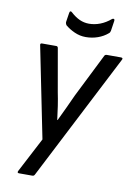

<svg xmlns="http://www.w3.org/2000/svg" viewBox="-94 -736 682 980"><g transform="rotate(10 247.0 -245.5)"><path d="M75 185Q64 185 69 174L163 -6L68 -477Q65 -488 76 -488H150Q157 -488 159 -480L198 -258Q205 -224 210.5 -188Q216 -152 220 -117H222Q239 -152 255.5 -187.5Q272 -223 287 -256L399 -480Q402 -488 412 -488H485Q491 -488 493 -485Q495 -482 492 -477L157 176Q153 185 145 185ZM289 -559Q259 -559 231 -571.5Q203 -584 182 -602Q180 -606 178.5 -610Q177 -614 178 -620L185 -665Q186 -673 190 -674.5Q194 -676 199 -671Q222 -650 245 -639.5Q268 -629 294 -629Q323 -629 351.5 -640Q380 -651 406 -673Q411 -677 415.5 -675Q420 -673 419 -666L411 -613Q410 -609 408.5 -605.5Q407 -602 403 -599Q381 -580 351.5 -569.5Q322 -559 289 -559Z"/></g></svg>

Font: Sofia Sans Semi Condensed Medium
Style: Italic
Weight: 500
Italic angle: -9°
Version: Version 4.100